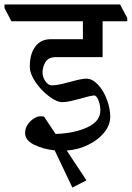

<svg xmlns="http://www.w3.org/2000/svg" viewBox="-51 -670 588 857"><path d="M139 -346Q139 -325 152 -307Q165 -289 180 -289Q198 -289 222 -294.5Q246 -300 268 -306Q314 -319 334 -319Q361 -319 386 -292.5Q411 -266 426 -226Q441 -186 441 -149Q441 -112 414.5 -79Q388 -46 343.5 -24Q299 -2 247 2L335 135L272 167L193 1Q142 -4 101.5 -24Q61 -44 61 -76Q61 -97 72.5 -114Q84 -131 100 -141Q116 -151 130 -151Q140 -151 146 -149L197 -72Q282 -75 339.5 -102Q397 -129 397 -177Q397 -197 390 -218Q383 -239 372 -244Q356 -244 313 -231Q291 -225 267.5 -219.5Q244 -214 226 -214Q203 -214 168 -240Q133 -266 107.5 -303.5Q82 -341 82 -373Q82 -429 106.5 -462Q131 -495 175 -495H319V-575H0L-31 -634V-650H485L517 -590V-575H407V-415H198Q166 -415 152.5 -394Q139 -373 139 -346Z"/></svg>

Font: Martel DemiBold
Style: Regular
Weight: 600
Designer: Dan Reynolds
Foundry: Dan Reynolds
Version: Version 1.001; ttfautohint (v1.1) -l 5 -r 5 -G 72 -x 0 -D la